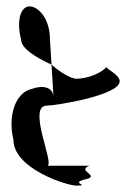

<svg xmlns="http://www.w3.org/2000/svg" viewBox="-20 -762 424 600"><path d="M22 -325C22 -235 189 -182 218 -182C266 -182 201 -188 240 -200C303 -212 216 -227 259 -244H127C154 -244 62 -432 127 -432C154 -432 354 -464 354 -508C354 -526 324 -540 312 -552C300 -537 259 -516 218 -516C204 -516 170 -534 141 -560L147 -462C144 -488 116 -497 82 -485C24 -473 5 -394 22 -325ZM46 -638C46 -611 91 -583 141 -560L136 -640C136 -687 115 -728 84 -740C47 -753 29 -703 46 -638Z"/></svg>

Font: bitstorm
Style: ulcn
Weight: 400
Version: Version 0.2